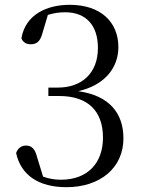

<svg xmlns="http://www.w3.org/2000/svg" viewBox="-20 -763 597 798"><path d="M256 15C396 15 493 -65 493 -188C493 -293 434 -366 305 -384C416 -409 472 -482 472 -567C472 -672 398 -743 270 -743C175 -743 86 -703 69 -604C75 -587 90 -579 107 -579C132 -579 147 -590 156 -624L179 -701C204 -709 227 -712 251 -712C338 -712 387 -657 387 -564C387 -457 318 -399 221 -399H181V-364H226C346 -364 408 -301 408 -191C408 -85 344 -16 233 -16C205 -16 181 -21 159 -29L135 -107C126 -144 112 -158 88 -158C69 -158 54 -147 47 -127C67 -34 142 15 256 15Z"/></svg>

Font: Harano Aji Mincho KR
Style: Regular
Weight: 400
Foundry: Masamichi Hosoda
Version: HaranoAjiMinchoKR-Regular version 20230610;ttx 4.39.4